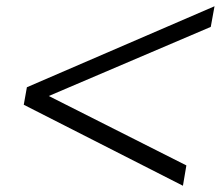

<svg xmlns="http://www.w3.org/2000/svg" viewBox="-20 -596 706 614"><path d="M56 -261 66 -317 666 -576 654 -510 136 -289 576 -67 565 -2Z"/></svg>

Font: Fahkwang Light
Style: Italic
Weight: 300
Italic angle: -10°
Version: Version 1.000; ttfautohint (v1.6)